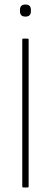

<svg xmlns="http://www.w3.org/2000/svg" viewBox="-20 -825 223 845"><path d="M82 0Q78 0 78 -4V-651Q78 -655 82 -655H101Q106 -655 106 -651V-4Q106 0 101 0ZM92 -752Q68 -752 68 -775V-782Q68 -805 92 -805Q116 -805 116 -782V-775Q116 -752 92 -752Z"/></svg>

Font: Sofia Sans Cond ExtraLight
Style: Regular
Weight: 200
Width: 3
Designer: Botio Nikoltchev, Ani Petrova
Foundry: lettersoup
Version: Version 4.100; ttfautohint (v1.8.3)